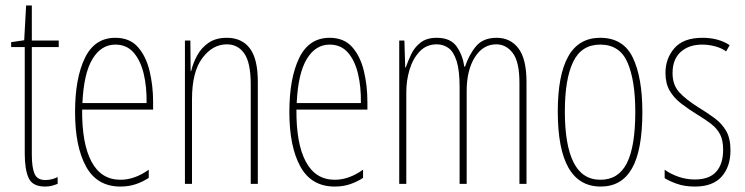

<svg xmlns="http://www.w3.org/2000/svg" viewBox="-20 -676 2740 706"><path d="M147 -14Q160 -14 172.5 -17.5Q185 -21 192 -25V0Q182 4 171 7Q160 10 146 10Q100 10 85.5 -21Q71 -52 71 -112V-503H21V-521L69 -528L76 -656H97V-527H196V-503H97V-108Q97 -60 107 -37Q117 -14 147 -14Z M404 -537Q457 -537 487 -503Q517 -469 530 -415Q543 -361 543 -301V-273H282Q281 -148 316.5 -81.5Q352 -15 423 -15Q475 -15 527 -52V-22Q506 -8 480 1Q454 10 423 10Q337 10 296.5 -63.5Q256 -137 256 -264Q256 -388 292 -462.5Q328 -537 404 -537ZM404 -512Q352 -512 320 -459Q288 -406 283 -297H519Q520 -356 508.5 -404.5Q497 -453 471.5 -482.5Q446 -512 404 -512Z M814 -537Q869 -537 898.5 -498.5Q928 -460 928 -375V0H902V-365Q902 -445 878.5 -479Q855 -513 814 -513Q762 -513 724 -462.5Q686 -412 686 -311V0H660V-527H680L681 -415H683Q690 -445 705.5 -473Q721 -501 747.5 -519Q774 -537 814 -537Z M1192 -537Q1245 -537 1275 -503Q1305 -469 1318 -415Q1331 -361 1331 -301V-273H1070Q1069 -148 1104.5 -81.5Q1140 -15 1211 -15Q1263 -15 1315 -52V-22Q1294 -8 1268 1Q1242 10 1211 10Q1125 10 1084.5 -63.5Q1044 -137 1044 -264Q1044 -388 1080 -462.5Q1116 -537 1192 -537ZM1192 -512Q1140 -512 1108 -459Q1076 -406 1071 -297H1307Q1308 -356 1296.5 -404.5Q1285 -453 1259.5 -482.5Q1234 -512 1192 -512Z M1806 -537Q1857 -537 1886.5 -498Q1916 -459 1916 -374V0H1890V-372Q1890 -449 1865.5 -481Q1841 -513 1805 -513Q1756 -513 1726 -465.5Q1696 -418 1696 -341V0H1670V-355Q1670 -417 1659 -451.5Q1648 -486 1629 -499.5Q1610 -513 1586 -513Q1548 -513 1523 -486.5Q1498 -460 1486 -420Q1474 -380 1474 -337V0H1448V-527H1467L1470 -428H1472Q1480 -451 1492 -476.5Q1504 -502 1526.5 -519.5Q1549 -537 1586 -537Q1637 -537 1659.5 -504.5Q1682 -472 1687 -431H1690Q1705 -476 1731 -506.5Q1757 -537 1806 -537Z M2342 -264Q2342 -124 2304 -57Q2266 10 2189 10Q2031 10 2031 -266Q2031 -400 2069.5 -468.5Q2108 -537 2187 -537Q2272 -537 2307 -464Q2342 -391 2342 -264ZM2057 -266Q2057 -143 2089 -79Q2121 -15 2188 -15Q2254 -15 2285 -76Q2316 -137 2316 -265Q2316 -380 2287.5 -446Q2259 -512 2187 -512Q2118 -512 2087.5 -448.5Q2057 -385 2057 -266Z M2666 -123Q2666 -63 2633.5 -26.5Q2601 10 2535 10Q2498 10 2469.5 0Q2441 -10 2424 -21V-52Q2446 -36 2475 -26Q2504 -16 2535 -16Q2588 -16 2613.5 -44.5Q2639 -73 2639 -125Q2639 -160 2628 -181.5Q2617 -203 2596 -219.5Q2575 -236 2545 -254Q2511 -275 2484.5 -295.5Q2458 -316 2442.5 -342.5Q2427 -369 2427 -408Q2427 -461 2460 -499Q2493 -537 2563 -537Q2622 -537 2663 -510L2650 -487Q2634 -499 2610 -505.5Q2586 -512 2562 -512Q2513 -512 2483 -485Q2453 -458 2453 -407Q2453 -364 2477.5 -337Q2502 -310 2550 -280Q2583 -260 2609 -240.5Q2635 -221 2650.5 -194Q2666 -167 2666 -123Z"/></svg>

Font: Noto Sans Lao UI ExtCond Thin
Style: Regular
Weight: 100
Width: 2
Designer: Monotype Design Team
Foundry: Monotype Imaging Inc.
Version: Version 2.000; ttfautohint (v1.8.4.7-5d5b)